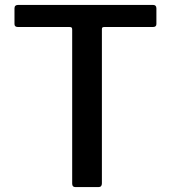

<svg xmlns="http://www.w3.org/2000/svg" viewBox="-20 -762 696 782"><path d="M39 -728Q39 -742 54 -742H603Q617 -742 617 -728V-664Q617 -652 603 -652H405Q399 -652 397 -650Q395 -648 395 -643V-15Q395 0 381 0H287Q274 0 274 -14V-641Q274 -648 271.5 -650Q269 -652 263 -652H53Q39 -652 39 -664Z"/></svg>

Font: n
Style: Regular
Weight: 500
Designer: Pablo Impallari, Rodrigo Fuenzalida
Foundry: Impallari Type
Version: Version 1.002; ttfautohint (v1.5)